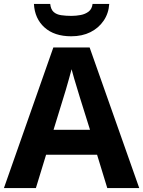

<svg xmlns="http://www.w3.org/2000/svg" viewBox="-20 -1025 730 979"><path d="M527 -66 475 -236H215L163 -66H0L252 -783H437L690 -66ZM387 -529Q382 -546 374 -572Q366 -598 358 -625Q350 -652 345 -672Q340 -652 331.5 -622.5Q323 -593 315.5 -566.5Q308 -540 304 -529L253 -363H439ZM537 -1005Q534 -957 508.5 -919.5Q483 -882 441 -861Q399 -840 343 -840Q257 -840 207 -885Q157 -930 153 -1005H236Q239 -977 253.5 -964Q268 -951 292 -947.5Q316 -944 344 -944Q368 -944 391.5 -948.5Q415 -953 432 -966Q449 -979 452 -1005Z"/></svg>

Font: Noto Sans Malayalam UI
Style: Regular
Weight: 400
Designer: Jelle Bosma - Monotype Design Team
Foundry: Monotype Imaging Inc.
Version: Version 2.104